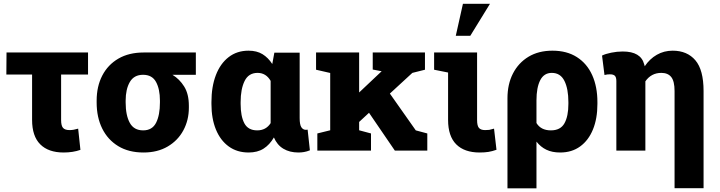

<svg xmlns="http://www.w3.org/2000/svg" viewBox="-20 -811 3877 1034"><path d="M322.8 10.3Q240.7 10.3 196.8 -33.7Q152.8 -77.6 152.8 -165.5V-409.7H14.2L15.1 -528.3H454.1V-409.7H309.1V-164.6Q309.1 -133.8 319.6 -122.1Q330.1 -110.4 355 -110.4Q375.5 -110.4 400.9 -118.2L413.1 -3.9Q373 10.3 322.8 10.3Z M752.9 10.3Q673.3 10.3 616.9 -23.9Q560.5 -58.1 530.5 -118.7Q500.5 -179.2 500.5 -259.3V-269Q500.5 -345.7 530.8 -404.1Q561 -462.4 617.7 -495.4Q674.3 -528.3 753.9 -528.3H1034.7V-408.2H908.7Q946.8 -385.3 971.9 -345Q997.1 -304.7 997.1 -241.2V-231Q997.1 -164.1 967.5 -109.1Q938 -54.2 883.1 -22Q828.1 10.3 752.9 10.3ZM751 -108.9Q799.8 -108.9 820.6 -149.9Q841.3 -190.9 841.3 -259.3V-269Q841.3 -331.1 820.3 -369.6Q799.3 -408.2 750.5 -408.2Q701.7 -408.2 679.2 -369.4Q656.7 -330.6 656.7 -269V-259.3Q656.7 -189.9 679 -149.4Q701.2 -108.9 751 -108.9Z M1318.8 10.3Q1256.8 10.3 1211.9 -22.2Q1167 -54.7 1142.8 -113.5Q1118.7 -172.4 1118.7 -251V-261.2Q1118.7 -344.2 1142.6 -406.5Q1166.5 -468.8 1211.4 -503.4Q1256.3 -538.1 1318.4 -538.1Q1362.8 -538.1 1393.6 -519.3Q1424.3 -500.5 1446.3 -466.3L1457.5 -527.3H1593.8V-175.3Q1593.8 -140.1 1602.8 -126Q1611.8 -111.8 1627.4 -111.8Q1633.3 -111.8 1636.7 -112.8L1648.9 -1.5Q1631.8 5.4 1616.9 7.8Q1602.1 10.3 1586.9 10.3Q1540 10.3 1506.1 -10Q1472.2 -30.3 1455.1 -70.8Q1432.1 -31.2 1399.4 -10.5Q1366.7 10.3 1318.8 10.3ZM1365.2 -108.9Q1412.6 -108.9 1437.5 -147.9V-375.5Q1412.6 -418.5 1367.2 -418.5Q1318.8 -418.5 1297.4 -375Q1275.9 -331.5 1275.9 -261.2V-251Q1275.9 -184.6 1296.1 -146.7Q1316.4 -108.9 1365.2 -108.9Z M1689 0V-92.3L1758.3 -109.4V-418L1682.1 -435.5V-528.3H1914.1V-313L2033.7 -425.8L2035.6 -427.2L1987.3 -436.5V-528.3H2268.6V-435.5L2200.7 -418.5L2079.6 -307.1L2219.2 -108.9L2281.2 -92.3V0H2106.4L1967.3 -203.6L1914.1 -154.3V-109.4L1978 -92.3V0Z M2563 10.3Q2481 10.3 2437 -33.7Q2393.1 -77.6 2393.1 -165.5V-420.4L2317.9 -435.5V-528.3H2549.3V-164.6Q2549.3 -133.8 2559.3 -122.1Q2569.3 -110.4 2592.8 -110.4Q2607.4 -110.4 2614.7 -111.6Q2622.1 -112.8 2640.6 -118.2L2653.8 -4.4Q2630.4 3.9 2610.1 7.1Q2589.8 10.3 2563 10.3ZM2434.6 -618.2 2473.1 -790.5H2618.7L2512.7 -618.2Z M2712.9 203.1V-281.7Q2712.9 -357.4 2742.4 -415Q2772 -472.7 2826.2 -505.4Q2880.4 -538.1 2955.1 -538.1Q3032.7 -538.1 3086.9 -503.4Q3141.1 -468.8 3169.2 -406.5Q3197.3 -344.2 3197.3 -261.2V-251Q3197.3 -172.4 3173.3 -113.8Q3149.4 -55.2 3104.5 -22.5Q3059.6 10.3 2996.6 10.3Q2953.6 10.3 2922.6 -4.6Q2891.6 -19.5 2869.1 -48.3V203.1ZM2946.8 -108.9Q2998.5 -108.9 3019.8 -147Q3041 -185.1 3041 -251V-261.2Q3041 -333 3019.5 -375.7Q2998 -418.5 2951.7 -418.5Q2909.7 -418.5 2889.4 -379.2Q2869.1 -339.8 2869.1 -270.5V-148.4Q2893.1 -108.9 2946.8 -108.9Z M3612.8 202.6V-320.8Q3612.8 -373.5 3595 -396Q3577.1 -418.5 3541.5 -418.5Q3487.3 -418.5 3455.6 -373V0H3299.3V-374.5Q3299.3 -394.5 3291.5 -402.6Q3283.7 -410.6 3266.1 -410.6Q3257.3 -410.6 3253.2 -410.4Q3249 -410.2 3235.4 -407.2L3222.2 -511.7Q3240.7 -521 3271.7 -527.3Q3302.7 -533.7 3334 -533.7Q3431.2 -533.7 3449.2 -464.8Q3450.2 -461.9 3450.9 -459.2Q3451.7 -456.5 3452.1 -454.1Q3478.5 -493.7 3517.1 -515.9Q3555.7 -538.1 3602.5 -538.1Q3680.7 -538.1 3724.9 -486.3Q3769 -434.6 3769 -320.8V202.6Z"/></svg>

Font: Roboto Slab ExtraBold
Style: Regular
Weight: 800
Designer: Google
Version: Version 2.001; ttfautohint (v1.8.3)